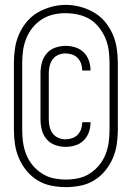

<svg xmlns="http://www.w3.org/2000/svg" viewBox="-20 -735 540 787"><path d="M250 32Q220 32 190 26Q160 20 134.5 4.5Q109 -11 89.5 -34.5Q70 -58 58 -85.5Q46 -113 41.5 -143Q37 -173 37 -203V-477Q37 -507 41.5 -537Q46 -567 58 -594.5Q70 -622 89.5 -645.5Q109 -669 135 -684Q161 -699 190.5 -707Q220 -715 250 -715Q280 -715 309.5 -707Q339 -699 365 -684Q391 -669 410.5 -645.5Q430 -622 442 -594.5Q454 -567 458.5 -537Q463 -507 463 -477V-203Q463 -173 458.5 -143Q454 -113 442 -85.5Q430 -58 410.5 -34.5Q391 -11 365.5 4.5Q340 20 310 26Q280 32 250 32ZM250 1Q276 1 301.5 -4.5Q327 -10 348.5 -24Q370 -38 386.5 -58Q403 -78 412.5 -102Q422 -126 425.5 -151.5Q429 -177 429 -203V-477Q429 -503 425.5 -529Q422 -555 412 -578.5Q402 -602 385.5 -623Q369 -644 347 -657Q325 -670 299 -675.5Q273 -681 247 -681Q222 -681 197 -675Q172 -669 150.5 -655Q129 -641 113 -621Q97 -601 87.5 -577Q78 -553 74.5 -528Q71 -503 71 -477V-203Q71 -177 74.5 -151.5Q78 -126 87.5 -102Q97 -78 113.5 -58Q130 -38 151.5 -24Q173 -10 198.5 -4.5Q224 1 250 1ZM248 -133Q227 -133 206 -140.5Q185 -148 171 -164.5Q157 -181 151.5 -202.5Q146 -224 146 -245V-435Q146 -456 151.5 -477.5Q157 -499 171 -515.5Q185 -532 206 -539.5Q227 -547 249 -547Q269 -547 288.5 -541Q308 -535 322.5 -521Q337 -507 344 -487.5Q351 -468 351 -448Q351 -447 351 -447Q351 -447 351 -446H317Q317 -447 317 -447Q317 -447 317 -447Q317 -461 312.5 -474Q308 -487 298.5 -497Q289 -507 275.5 -511.5Q262 -516 248 -516Q233 -516 219 -510Q205 -504 196 -492Q187 -480 183.5 -465Q180 -450 180 -435V-245Q180 -230 183.5 -215Q187 -200 196 -188Q205 -176 219 -170Q233 -164 248 -164Q262 -164 275.5 -168.5Q289 -173 298.5 -183Q308 -193 312.5 -206Q317 -219 317 -233Q317 -233 317 -233Q317 -233 317 -234H351Q351 -233 351 -233Q351 -233 351 -232Q351 -212 344 -192.5Q337 -173 322.5 -159Q308 -145 288.5 -139Q269 -133 248 -133Z"/></svg>

Font: iosevka_custom_sans_ss08 XLt
Style: Regular
Weight: 200
Designer: Belleve Invis
Foundry: Belleve Invis
Version: Version 10.3.0; ttfautohint (v1.8.3)